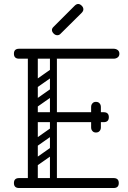

<svg xmlns="http://www.w3.org/2000/svg" viewBox="-20 -945 645 965"><path d="M145 0Q120 0 120 -36V-674Q120 -700 145 -700Q170 -700 170 -674V-26Q170 0 145 0ZM76 0Q50 0 50 -25Q50 -50 76 -50H551Q577 -50 577 -25Q577 0 551 0ZM156 -331Q130 -331 130 -356Q130 -381 156 -381H501Q527 -381 527 -356Q527 -331 501 -331ZM76 -650Q50 -650 50 -675Q50 -700 76 -700H551Q563 -700 571.5 -693.5Q580 -687 580 -675Q580 -663 571.5 -656.5Q563 -650 551 -650ZM462 -279Q451 -279 445 -286Q438 -293 438 -305V-354Q438 -366 444 -373Q451 -380 462 -380Q474 -380 481 -373Q487 -366 487 -354V-305Q487 -293 480 -286Q474 -279 462 -279ZM462 -433Q474 -433 480 -426Q487 -419 487 -407V-358Q487 -347 481 -339Q474 -332 462 -332Q451 -332 444 -339Q438 -347 438 -358V-407Q438 -419 445 -426Q451 -433 462 -433ZM260 -496Q265 -489 263.5 -482Q262 -475 257 -471L163 -405Q150 -396 140 -409Q129 -425 143 -434L237 -500Q250 -509 260 -496ZM260 -594Q265 -587 263.5 -580Q262 -573 257 -569L163 -503Q150 -494 140 -507Q129 -523 143 -532L237 -598Q250 -607 260 -594ZM153 -298Q135 -298 135 -316V-648Q135 -664 153 -664Q170 -664 170 -647V-315Q170 -298 153 -298ZM249 -298Q231 -298 231 -316V-648Q231 -664 249 -664Q266 -664 266 -647V-315Q266 -298 249 -298ZM260 -201Q265 -194 263.5 -187Q262 -180 257 -176L163 -110Q150 -101 140 -114Q129 -130 143 -139L237 -205Q250 -214 260 -201ZM260 -299Q265 -292 263.5 -285Q262 -278 257 -274L163 -208Q150 -199 140 -212Q129 -228 143 -237L237 -303Q250 -312 260 -299ZM153 -3Q135 -3 135 -21V-353Q135 -369 153 -369Q170 -369 170 -352V-20Q170 -3 153 -3ZM249 -3Q231 -3 231 -21V-353Q231 -369 249 -369Q266 -369 266 -352V-20Q266 -3 249 -3ZM283 -774Q277 -768 268 -768Q258 -768 250 -776Q241 -785 241 -794Q241 -802 248 -809L355 -916Q364 -925 373 -925Q382 -925 391 -916Q399 -908 399 -898Q399 -889 390 -880Z"/></svg>

Font: Agu Display Uzo
Style: Regular
Weight: 400
Version: Version 1.103